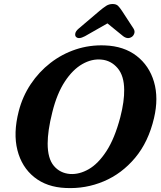

<svg xmlns="http://www.w3.org/2000/svg" viewBox="-20 -946 824 981"><path d="M515.5 -714Q613 -710.5 677.8 -660.5Q742.5 -610.5 766.8 -527.8Q791 -445 767 -343Q738.5 -221 670.5 -139.8Q602.5 -58.5 510 -19.5Q417.5 19.5 315.5 14.5Q219 10.5 155 -40.8Q91 -92 69 -178.8Q47 -265.5 75.5 -377Q95 -453 137 -516Q179 -579 237.8 -624.5Q296.5 -670 367.2 -693.5Q438 -717 515.5 -714ZM338 -57Q385 -54 433.2 -81.5Q481.5 -109 523.8 -173.8Q566 -238.5 594.5 -346.5Q605.5 -389 610.2 -424Q615 -459 614.5 -487.5Q614 -559 580.8 -598Q547.5 -637 498.5 -641.5Q449.5 -646.5 400.5 -618.5Q351.5 -590.5 311.2 -529.2Q271 -468 247.5 -373.5Q235 -324 229.2 -284Q223.5 -244 223.5 -212.5Q223.5 -136 255.2 -98.5Q287 -61 338 -57ZM654 -758Q633 -743.5 609.5 -761L529 -826.5L414 -761Q381 -743.5 368 -758Q362.5 -764 364.8 -775.5Q367 -787 381.5 -799.5L488 -890Q507 -906 522 -915.8Q537 -925.5 555.5 -925.5Q574 -925.5 583.5 -915.8Q593 -906 603.5 -890L662.5 -799.5Q670 -787 666.2 -775.5Q662.5 -764 654 -758Z"/></svg>

Font: Fraunces 9pt S100 SemiBold
Style: Italic
Weight: 600
Italic angle: -16°
Version: Version 1.000; ttfautohint (v1.8.3)